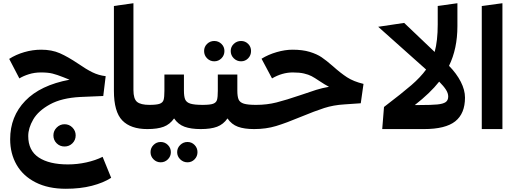

<svg xmlns="http://www.w3.org/2000/svg" viewBox="-20 -800 3188 1190"><path d="M669 302Q621 333 549.5 351.5Q478 370 388 370Q279 370 201 330.5Q123 291 83 221.5Q43 152 43 63Q43 -78 136.5 -175Q230 -272 411 -306Q403 -309 371 -322Q333 -337 305.5 -344Q278 -351 234 -351Q194 -351 159 -340Q124 -329 100 -314L37 -435Q79 -462 131 -477Q183 -492 235 -492Q301 -492 351 -470Q401 -448 465 -405Q514 -371 552.5 -352Q591 -333 635 -328L620 -205L478 -199Q362 -193 289.5 -153Q217 -113 186 -59.5Q155 -6 155 43Q155 133 220 176Q285 219 401 219Q459 219 515.5 206.5Q572 194 616 172ZM311 39Q311 11 331.5 -9.5Q352 -30 380 -30Q409 -30 429 -9.5Q449 11 449 39Q449 68 429 88Q409 108 380 108Q351 108 331 88Q311 68 311 39Z M686 -763 807 -780V-242Q807 -187 829.5 -168.5Q852 -150 906 -150L913 -68L893 0Q790 0 738 -53.5Q686 -107 686 -237Z M1244 -68 1224 0Q1163 0 1123.5 -14.5Q1084 -29 1059 -66Q1033 -29 994.5 -14.5Q956 0 893 0L873 -67L906 -150Q951 -150 970 -157Q989 -164 994 -181Q999 -198 999 -237V-338H1120V-239Q1120 -201 1128 -183Q1136 -165 1160.5 -157.5Q1185 -150 1236 -150ZM913 143Q913 117 931.5 98.5Q950 80 976 80Q1002 80 1020.5 98.5Q1039 117 1039 143Q1039 169 1020.5 187.5Q1002 206 976 206Q950 206 931.5 187.5Q913 169 913 143ZM1078 143Q1078 117 1097 98.5Q1116 80 1142 80Q1168 80 1186 98.5Q1204 117 1204 143Q1204 169 1186 187.5Q1168 206 1142 206Q1116 206 1097 187.5Q1078 169 1078 143Z M1575 -68 1555 0Q1494 0 1454.5 -14.5Q1415 -29 1390 -66Q1364 -29 1325.5 -14.5Q1287 0 1224 0L1204 -67L1237 -150Q1282 -150 1301 -157Q1320 -164 1325 -181Q1330 -198 1330 -237V-338H1451V-239Q1451 -201 1459 -183Q1467 -165 1491.5 -157.5Q1516 -150 1567 -150ZM1245 -484Q1245 -510 1263.5 -528Q1282 -546 1308 -546Q1334 -546 1352.5 -528Q1371 -510 1371 -484Q1371 -457 1352.5 -438.5Q1334 -420 1308 -420Q1282 -420 1263.5 -438.5Q1245 -457 1245 -484ZM1410 -484Q1410 -510 1429 -528Q1448 -546 1474 -546Q1500 -546 1518 -528Q1536 -510 1536 -484Q1536 -457 1518 -438.5Q1500 -420 1474 -420Q1448 -420 1429 -438.5Q1410 -457 1410 -484Z M2043 -390Q2091 -347 2131 -321Q2171 -295 2233 -280L2216 -160L2115 -153Q2047 -149 1989.5 -130.5Q1932 -112 1845 -76Q1754 -38 1691.5 -19Q1629 0 1555 0L1535 -67L1567 -150Q1634 -150 1693.5 -165Q1753 -180 1844 -211Q1901 -231 1939.5 -243Q1978 -255 2019 -262Q1994 -275 1958 -299Q1930 -318 1911 -328Q1892 -338 1864 -344.5Q1836 -351 1795 -351Q1729 -351 1666 -314L1601 -436Q1643 -462 1695 -477Q1747 -492 1793 -492Q1855 -492 1899.5 -478.5Q1944 -465 1973.5 -445Q2003 -425 2043 -390Z M2862 -195Q2862 -96 2801.5 -48Q2741 0 2608 0H2349L2360 -137Q2474 -224 2530 -272.5Q2586 -321 2621 -369L2324 -634L2485 -658L2674 -478Q2693 -547 2693 -648V-763L2815 -780V-638Q2815 -498 2763 -392Q2810 -344 2836 -293Q2862 -242 2862 -195ZM2758 -202Q2758 -222 2744 -244Q2730 -266 2702 -294Q2646 -223 2551 -149H2582Q2654 -149 2690 -152.5Q2726 -156 2742 -167Q2758 -178 2758 -202Z M2966 0V-763L3094 -780V0Z"/></svg>

Font: FiraGOUPP
Style: Bold
Weight: 700
Designer: bBox Type
Foundry: bBox Type GmbH
Version: Version 1.001